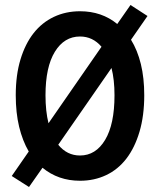

<svg xmlns="http://www.w3.org/2000/svg" viewBox="-20 -711 640 768"><path d="M300 12Q213 12 150 -40L96 37L27 -7L95 -105Q70 -148 56.5 -204Q43 -260 43 -330Q43 -411 62 -473.5Q81 -536 114.5 -578.5Q148 -621 195.5 -643.5Q243 -666 300 -666Q387 -666 449 -615L502 -691L570 -647L504 -552Q530 -510 543.5 -454.5Q557 -399 557 -330Q557 -248 538 -184Q519 -120 485.5 -76.5Q452 -33 404.5 -10.5Q357 12 300 12ZM162 -330Q162 -266 174 -218L386 -524Q351 -565 300 -565Q237 -565 199.5 -504Q162 -443 162 -330ZM300 -89Q363 -89 400.5 -151.5Q438 -214 438 -330Q438 -392 426 -439L213 -132Q248 -89 300 -89Z"/></svg>

Font: Source Code Pro Semibold
Style: Regular
Weight: 600
Monospace: yes
Designer: Paul D. Hunt, Teo Tuominen
Foundry: Adobe Systems Incorporated
Version: Version 2.030;PS 1.000;hotconv 16.6.51;makeotf.lib2.5.65220